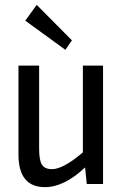

<svg xmlns="http://www.w3.org/2000/svg" viewBox="-20 -757 503 790"><path d="M249 -552 84 -672 131 -737 276 -591ZM404 -487V0H337L330 -68Q244 13 165 13Q56 13 56 -121V-487H141V-145Q141 -98 152.5 -79.5Q164 -61 194 -61Q240 -61 321 -130V-487Z"/></svg>

Font: exo2condensed_r
Style: Regular
Weight: 400
Width: 3
Designer: Natanael Gama
Version: Version 1.001;PS 001.001;hotconv 1.0.70;makeotf.lib2.5.58329